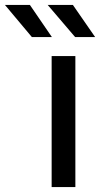

<svg xmlns="http://www.w3.org/2000/svg" viewBox="-118 -757 417 777"><path d="M92 -607H11L-98 -737H3ZM267 -607H186L75 -737H177ZM187 0H91V-530H187Z"/></svg>

Font: false
Style: Regular
Weight: 500
Designer: Julieta Ulanovsky
Foundry: Julieta Ulanovsky
Version: Version 7.222;hotconv 1.0.109;makeotfexe 2.5.65596